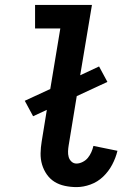

<svg xmlns="http://www.w3.org/2000/svg" viewBox="-20 -755 540 783"><path d="M292 8Q268 8 244.5 3Q221 -2 202.5 -13.5Q184 -25 171 -43.5Q158 -62 151.5 -84Q145 -106 145.5 -130Q146 -154 150 -178L171 -307L115 -281L81 -344L185 -392L226 -639H123V-735H355L307 -448L384 -484L418 -421L293 -363L260 -162Q258 -150 257.5 -138Q257 -126 260 -115Q263 -104 271.5 -96Q280 -88 292 -88Q304 -88 317 -94.5Q330 -101 338.5 -111.5Q347 -122 352.5 -134.5Q358 -147 361 -160L459 -140Q452 -111 437.5 -83.5Q423 -56 400.5 -34.5Q378 -13 349 -2.5Q320 8 292 8Z"/></svg>

Font: Iosevka Slab
Style: Bold Italic
Weight: 700
Italic angle: -9°
Monospace: yes
Designer: Belleve Invis
Foundry: Belleve Invis
Version: Version 11.1.0; ttfautohint (v1.8.3)